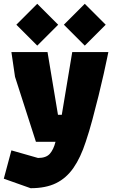

<svg xmlns="http://www.w3.org/2000/svg" viewBox="-60 -747 600 1010"><path d="M101 243 -40 193 0 44 140 84Q183 84 202.5 61.5Q222 39 232 -1H129L19 -343L0 -473H190L245 -143H265L320 -473H510Q510 -473 503.5 -441.5Q497 -410 485.5 -358Q474 -306 458.5 -243.5Q443 -181 426 -117.5Q409 -54 391 -1Q364 82 326.5 136Q289 190 235 216.5Q181 243 101 243ZM136 -507 26 -617 136 -727 246 -617ZM386 -507 276 -617 386 -727 496 -617Z"/></svg>

Font: Rowdies
Style: Regular
Weight: 400
Designer: Jaikishan Patel
Version: Version 1.000; ttfautohint (v1.8.3)